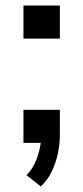

<svg xmlns="http://www.w3.org/2000/svg" viewBox="-20 -518 301 696"><path d="M128 158 76 117Q93 100 104 78Q115 56 121.5 31Q128 6 129 -17L148 0H65V-120H197V-29Q197 5 189.5 39.5Q182 74 167.5 104Q153 134 128 158ZM65 -378V-498H197V-378Z"/></svg>

Font: Nunito Sans 7pt SemiCondensed SemiBold
Style: Regular
Weight: 600
Width: 4
Designer: Vernon Adams
Foundry: Vernon Adams
Version: Version 3.101;gftools[0.9.27]